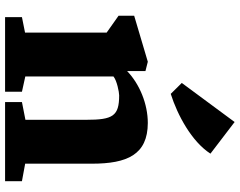

<svg xmlns="http://www.w3.org/2000/svg" viewBox="-114 -830 944 756"><g transform="rotate(90 358.0 -452.0)"><path d="M349.6 -652.3C433.1 -678.7 537.6 -734.9 585 -808.6L460.4 -903.8L306.6 -695.8ZM47.4 0H341.3V-66.4L281.2 -79.6V-426.8C297.4 -440.4 343.3 -449.2 355.5 -449.2C437 -449.2 451.7 -424.3 451.7 -319.8V-80.1L381.8 -66.4V0H693.4V-66.4L624.5 -79.1V-341.8C624.5 -481 588.9 -561.5 464.4 -562C389.6 -562 311 -529.8 259.8 -480.5V-552.7L223.1 -562L42 -508.3V-446.8L108.4 -399.9V-78.6L47.4 -66.4Z"/></g></svg>

Font: Merriweather
Style: Heavy
Weight: 900
Designer: Eben Sorkin ( eben@eyebytes.com )
Foundry: Sorkin Type Co.
Version: Version 1.003